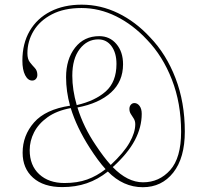

<svg xmlns="http://www.w3.org/2000/svg" viewBox="-20 -768 838 802"><path d="M576.5 14Q494.5 14 430.5 -51.5Q389 -18.5 342.5 -2.5Q296 13.5 240 13.5Q162 13.5 118.2 -25.5Q74.5 -64.5 74.5 -130Q74.5 -202 122.2 -256.5Q170 -311 272.5 -326.5Q256 -386.5 256 -445.5Q256 -520.5 293.5 -568.8Q331 -617 394.5 -617Q438.5 -617 466.2 -584.2Q494 -551.5 494 -499.5Q494 -427.5 443.8 -381.8Q393.5 -336 303.5 -319Q329 -236.5 380 -161.5Q413.5 -111 442.5 -79Q497.5 -130.5 521.2 -172.5Q545 -214.5 545 -249Q545 -262.5 538.8 -272.5Q532.5 -282.5 526.5 -291.8Q520.5 -301 520.5 -313Q520.5 -323.5 526.5 -330.5Q532.5 -337.5 541.5 -337.5Q554 -337.5 563 -325.5Q572 -313.5 572 -292.5Q572 -236.5 543 -181.8Q514 -127 451 -70Q512.5 -6.5 577.5 -6.5Q645 -6.5 690.8 -57.5Q736.5 -108.5 736.5 -217.5Q736.5 -337 698 -435.5Q659.5 -534 594.5 -601.5Q535.5 -665 465.2 -699.8Q395 -734.5 320.5 -734.5Q247.5 -734.5 197 -708.2Q146.5 -682 120.5 -639Q94.5 -596 94.5 -545.5Q94.5 -521 104.8 -508Q115 -495 125.5 -484Q136 -473 136 -455Q136 -445 130 -438.2Q124 -431.5 114.5 -431.5Q96.5 -431.5 85 -454Q73.5 -476.5 73.5 -514.5Q73.5 -586.5 104.2 -639Q135 -691.5 190.8 -720Q246.5 -748.5 321 -748.5Q400.5 -748.5 473.5 -713Q546.5 -677.5 607 -612Q674.5 -542 713.2 -441.2Q752 -340.5 752 -218.5Q752 -108.5 703.8 -47.2Q655.5 14 576.5 14ZM282 -451.5Q282 -393 300.5 -329Q377 -346.5 421.8 -386.2Q466.5 -426 466.5 -501Q466.5 -547 445.8 -575.2Q425 -603.5 390.5 -603.5Q344 -603.5 313 -563.2Q282 -523 282 -451.5ZM104 -141Q104 -77 143.8 -40.2Q183.5 -3.5 249.5 -3.5Q303 -3.5 344 -18.2Q385 -33 421 -61.5Q405 -79 388.8 -101Q372.5 -123 355.5 -149.5Q300 -236 275.5 -316.5Q216.5 -305.5 178.5 -278.2Q140.5 -251 122.2 -215Q104 -179 104 -141Z"/></svg>

Font: Fraunces 144pt Soft Thin
Style: Regular
Weight: 100
Version: Version 1.000;[0bf87f6ff]